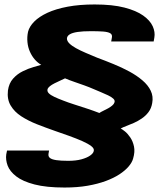

<svg xmlns="http://www.w3.org/2000/svg" viewBox="-20 -700 745 859"><path d="M269 139Q326 139 371.8 131Q417.5 123 453.2 109.8Q489 96.5 514.5 79.8Q540 63 555.5 44.8Q571 26.5 575.5 9.5Q584.5 -21 579.5 -44.5Q574.5 -68 562.8 -85.2Q551 -102.5 538.8 -112.2Q526.5 -122 520 -125Q529.5 -130.5 545 -136.2Q560.5 -142 578.8 -150Q597 -158 614.2 -169.8Q631.5 -181.5 644.2 -198.2Q657 -215 661 -239Q666.5 -268.5 654.5 -293.8Q642.5 -319 617.2 -340.5Q592 -362 558.8 -380Q525.5 -398 488.2 -413.2Q451 -428.5 414.5 -442Q388 -453 363.5 -463.5Q339 -474 320 -484.5Q301 -495 290.2 -505.8Q279.5 -516.5 279.5 -527.5Q280 -539 291.8 -546.2Q303.5 -553.5 327 -557Q350.5 -560.5 387 -560.5Q418 -560.5 440 -559Q462 -557.5 472.8 -551.5Q483.5 -545.5 480.5 -531.5L477.5 -514.5H667.5L670.5 -531.5Q675 -556.5 663.2 -582.5Q651.5 -608.5 620.5 -630.5Q589.5 -652.5 536.5 -666.2Q483.5 -680 403.5 -680Q335 -680 282.2 -670Q229.5 -660 192.2 -642.8Q155 -625.5 133.2 -603.5Q111.5 -581.5 105.5 -558Q100.5 -534.5 102.8 -511.5Q105 -488.5 113.8 -468.8Q122.5 -449 135.5 -434Q148.5 -419 164.5 -410Q153 -406.5 130 -400Q107 -393.5 82 -381.2Q57 -369 38.5 -348.2Q20 -327.5 15.5 -295Q11 -256 27.8 -227.8Q44.5 -199.5 75.5 -179.5Q106.5 -159.5 145.2 -144.2Q184 -129 222.5 -115.5Q257.5 -103.5 290 -91.8Q322.5 -80 348 -68.8Q373.5 -57.5 388 -46.5Q402.5 -35.5 399.5 -24.5Q397.5 -14 383.2 -4Q369 6 344.2 12.8Q319.5 19.5 285 19.5Q252.5 19.5 232.2 16.5Q212 13.5 203.5 6.8Q195 0 197 -12L199.5 -26.5H11.5L8 -9.5Q4.5 15 14.2 41Q24 67 52.8 89.2Q81.5 111.5 134.2 125.2Q187 139 269 139ZM424.5 -194.5Q400 -204 370.5 -213.8Q341 -223.5 312.8 -232.5Q284.5 -241.5 263 -250Q239 -259 222.8 -266.8Q206.5 -274.5 198.5 -282.5Q190.5 -290.5 192.5 -300Q194.5 -307.5 203 -314.2Q211.5 -321 223.8 -327.2Q236 -333.5 249 -339.2Q262 -345 271 -349.5Q291 -341 313 -333.5Q335 -326 357.2 -318Q379.5 -310 400 -301Q414 -295 431.2 -287.8Q448.5 -280.5 463.5 -273.5Q478.5 -266.5 487 -258.5Q495.5 -250.5 492 -241.5Q490 -234.5 482 -227.8Q474 -221 463.5 -215.2Q453 -209.5 442.5 -204.5Q432 -199.5 424.5 -194.5Z"/></svg>

Font: Anybody Black
Style: Italic
Weight: 900
Italic angle: -10°
Designer: Tyler Finck
Foundry: Etcetera Type Company
Version: Version 1.113;gftools[0.9.25]